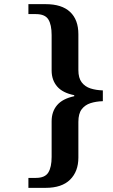

<svg xmlns="http://www.w3.org/2000/svg" viewBox="-20 -780 545 926"><path d="M117 126V78H153Q197 78 213 52Q229 26 229 -23V-195Q229 -242 255.5 -273Q282 -304 338 -316V-321Q282 -332 255.5 -363Q229 -394 229 -440V-611Q229 -661 213 -686.5Q197 -712 153 -712H117V-760H200Q278 -760 318 -722.5Q358 -685 358 -615V-442Q358 -404 374 -383Q390 -362 416.5 -353.5Q443 -345 476 -344V-292Q443 -291 416.5 -282.5Q390 -274 374 -253Q358 -232 358 -192V-20Q358 47 318 86.5Q278 126 200 126Z"/></svg>

Font: Noto Serif Khojki
Style: Bold
Weight: 700
Version: Version 2.003